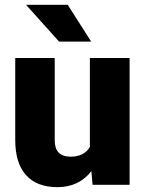

<svg xmlns="http://www.w3.org/2000/svg" viewBox="-20 -770 604 800"><path d="M360.8 -57.1Q308.6 9.8 219.7 9.8Q132.8 9.8 88.1 -40.8Q43.5 -91.3 43.5 -186V-528.3H208V-185.1Q208 -117.2 273.9 -117.2Q330.6 -117.2 354.5 -157.7V-528.3H520V0H365.7ZM359.9 -596.7H226.1L88.4 -750H262.2Z"/></svg>

Font: TypoPRO Roboto
Style: Regular
Weight: 900
Designer: Google
Version: Version 2.136; 2016